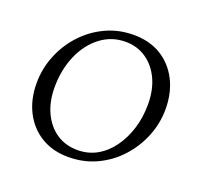

<svg xmlns="http://www.w3.org/2000/svg" viewBox="-119 -807 1004 953"><g transform="rotate(20 383.0 -330.5)"><path d="M332 10Q250 10 189 -27Q128 -64 94 -130Q60 -196 60 -282Q60 -357 88 -427Q116 -497 166.5 -552Q217 -607 285 -639Q353 -671 433 -671Q516 -671 577 -634Q638 -597 672 -530.5Q706 -464 706 -378Q706 -304 678.5 -235Q651 -166 601 -110.5Q551 -55 482.5 -22.5Q414 10 332 10ZM364 -38Q420 -38 466 -64Q512 -90 545.5 -136.5Q579 -183 597.5 -242.5Q616 -302 616 -370Q616 -446 589.5 -503Q563 -560 515.5 -592.5Q468 -625 406 -625Q332 -625 274 -580.5Q216 -536 183.5 -460.5Q151 -385 151 -292Q151 -217 178 -159.5Q205 -102 252.5 -70Q300 -38 364 -38Z"/></g></svg>

Font: Spectral SC
Style: Italic
Weight: 400
Italic angle: -10°
Designer: Jean-Baptiste Levee
Foundry: Production Type
Version: Version 2.001